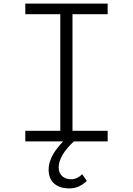

<svg xmlns="http://www.w3.org/2000/svg" viewBox="-20 -788 740 1070"><path d="M251 158C251 228 299 262 365 262C409 262 439 244 464 220L438 183C423 198 403 211 376 211C340 211 307 190 307 145C307 101 336 51 392 0H580V-59H384V-709H580V-768H121V-709H316V-59H121V0H332C292 42 251 95 251 158Z"/></svg>

Font: Kawkab Mono Light
Style: Regular
Weight: 300
Monospace: yes
Designer: Abdullah Arif
Foundry: Abdullah Arif
Version: Version 1.000;PS 000.500;hotconv 1.0.88;makeotf.lib2.5.64775